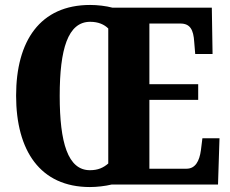

<svg xmlns="http://www.w3.org/2000/svg" viewBox="-20 -745 927 775"><path d="M343 10C371 10 405 6 430 0H860L866 -187H797L791 -139C785 -94 768 -64 733 -64H583V-342H780V-405H583V-650H708C747 -650 761 -626 764 -575L768 -527H838L835 -714H434C408 -721 373 -725 344 -725C142 -725 45 -580 45 -359C45 -137 142 10 343 10ZM343 -58C254 -58 221 -169 221 -358C221 -547 254 -657 344 -657C377 -657 401 -646 417 -630V-85C397 -68 376 -58 343 -58Z"/></svg>

Font: Noto Serif Hebrew ExtraCondensed Black
Style: Regular
Weight: 900
Width: 2
Designer: Monotype Design Team
Foundry: Monotype Imaging Inc.
Version: Version 2.004